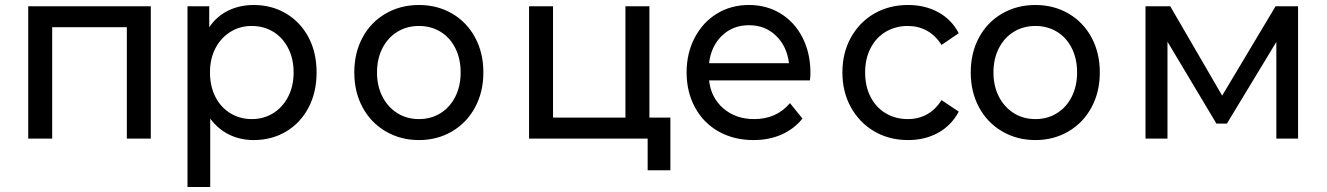

<svg xmlns="http://www.w3.org/2000/svg" viewBox="-20 -555 5313 769"><path d="M584 -530H93V0H189V-446H488V0H584Z M1125.5 -501C1087.2 -523.7 1044 -535 996 -535C958.7 -535 924.7 -527.5 894 -512.5C863.3 -497.5 838 -475.3 818 -446V-530H731V194H822V-80C842.7 -52 867.8 -30.7 897.5 -16C927.2 -1.3 960 6 996 6C1044 6 1087.2 -5.3 1125.5 -28C1163.8 -50.7 1193.8 -82.5 1215.5 -123.5C1237.2 -164.5 1248 -211.7 1248 -265C1248 -318.3 1237.2 -365.3 1215.5 -406C1193.8 -446.7 1163.8 -478.3 1125.5 -501ZM1074 -101.5C1048.7 -85.8 1020 -78 988 -78C956.7 -78 928.2 -85.8 902.5 -101.5C876.8 -117.2 856.8 -139.2 842.5 -167.5C828.2 -195.8 821 -228.3 821 -265C821 -301.7 828.3 -334 843 -362C857.7 -390 877.7 -411.8 903 -427.5C928.3 -443.2 956.7 -451 988 -451C1020 -451 1048.7 -443.3 1074 -428C1099.3 -412.7 1119.3 -390.8 1134 -362.5C1148.7 -334.2 1156 -301.7 1156 -265C1156 -228.3 1148.7 -195.8 1134 -167.5C1119.3 -139.2 1099.3 -117.2 1074 -101.5Z M1524.5 -29C1564.2 -5.7 1608.7 6 1658 6C1707.3 6 1751.7 -5.7 1791 -29C1830.3 -52.3 1861 -84.5 1883 -125.5C1905 -166.5 1916 -213 1916 -265C1916 -317 1905 -363.5 1883 -404.5C1861 -445.5 1830.3 -477.5 1791 -500.5C1751.7 -523.5 1707.3 -535 1658 -535C1608.7 -535 1564.2 -523.5 1524.5 -500.5C1484.8 -477.5 1454 -445.5 1432 -404.5C1410 -363.5 1399 -317 1399 -265C1399 -213 1410 -166.5 1432 -125.5C1454 -84.5 1484.8 -52.3 1524.5 -29ZM1744 -101.5C1718.7 -85.8 1690 -78 1658 -78C1626 -78 1597.3 -85.8 1572 -101.5C1546.7 -117.2 1526.7 -139.2 1512 -167.5C1497.3 -195.8 1490 -228.3 1490 -265C1490 -301.7 1497.3 -334.2 1512 -362.5C1526.7 -390.8 1546.7 -412.7 1572 -428C1597.3 -443.3 1626 -451 1658 -451C1690 -451 1718.7 -443.3 1744 -428C1769.3 -412.7 1789.2 -390.8 1803.5 -362.5C1817.8 -334.2 1825 -301.7 1825 -265C1825 -228.3 1817.8 -195.8 1803.5 -167.5C1789.2 -139.2 1769.3 -117.2 1744 -101.5Z M2665 -84H2581V-530H2485V-84H2195V-530H2099V0H2574V127H2665Z M3224 -233C3225.3 -245 3226 -254.7 3226 -262C3226 -315.3 3215.5 -362.7 3194.5 -404C3173.5 -445.3 3144.3 -477.5 3107 -500.5C3069.7 -523.5 3027.3 -535 2980 -535C2932 -535 2889.2 -523.5 2851.5 -500.5C2813.8 -477.5 2784.2 -445.3 2762.5 -404C2740.8 -362.7 2730 -316.3 2730 -265C2730 -213 2741.2 -166.3 2763.5 -125C2785.8 -83.7 2817.3 -51.5 2858 -28.5C2898.7 -5.5 2945.3 6 2998 6C3039.3 6 3076.7 -1.3 3110 -16C3143.3 -30.7 3171.3 -52 3194 -80L3144 -142C3108 -99.3 3060.3 -78 3001 -78C2951.7 -78 2910.5 -92.2 2877.5 -120.5C2844.5 -148.8 2825.3 -186.3 2820 -233ZM2871.5 -412C2900.5 -440 2936.7 -454 2980 -454C3023.3 -454 3059.5 -439.8 3088.5 -411.5C3117.5 -383.2 3134.7 -346.7 3140 -302H2820C2825.3 -347.3 2842.5 -384 2871.5 -412Z M3481.5 -29C3521.2 -5.7 3566.3 6 3617 6C3662.3 6 3702.7 -3.8 3738 -23.5C3773.3 -43.2 3800.7 -71.3 3820 -108L3751 -154C3735 -128.7 3715.7 -109.7 3693 -97C3669.7 -84.3 3644 -78 3616 -78C3583.3 -78 3554 -85.7 3528 -101C3502 -116.3 3481.7 -138.2 3467 -166.5C3452.3 -194.8 3445 -227.7 3445 -265C3445 -301.7 3452.3 -334.2 3467 -362.5C3481.7 -390.8 3502 -412.7 3528 -428C3554 -443.3 3583.3 -451 3616 -451C3644 -451 3669.5 -444.7 3692.5 -432C3715.5 -419.3 3735 -400.3 3751 -375L3820 -422C3800.7 -458.7 3773.3 -486.7 3738 -506C3702.7 -525.3 3662.3 -535 3617 -535C3566.3 -535 3521.2 -523.5 3481.5 -500.5C3441.8 -477.5 3410.7 -445.5 3388 -404.5C3365.3 -363.5 3354 -317 3354 -265C3354 -213 3365.3 -166.5 3388 -125.5C3410.7 -84.5 3441.8 -52.3 3481.5 -29Z M3993.5 -29C4033.2 -5.7 4077.7 6 4127 6C4176.3 6 4220.7 -5.7 4260 -29C4299.3 -52.3 4330 -84.5 4352 -125.5C4374 -166.5 4385 -213 4385 -265C4385 -317 4374 -363.5 4352 -404.5C4330 -445.5 4299.3 -477.5 4260 -500.5C4220.7 -523.5 4176.3 -535 4127 -535C4077.7 -535 4033.2 -523.5 3993.5 -500.5C3953.8 -477.5 3923 -445.5 3901 -404.5C3879 -363.5 3868 -317 3868 -265C3868 -213 3879 -166.5 3901 -125.5C3923 -84.5 3953.8 -52.3 3993.5 -29ZM4213 -101.5C4187.7 -85.8 4159 -78 4127 -78C4095 -78 4066.3 -85.8 4041 -101.5C4015.7 -117.2 3995.7 -139.2 3981 -167.5C3966.3 -195.8 3959 -228.3 3959 -265C3959 -301.7 3966.3 -334.2 3981 -362.5C3995.7 -390.8 4015.7 -412.7 4041 -428C4066.3 -443.3 4095 -451 4127 -451C4159 -451 4187.7 -443.3 4213 -428C4238.3 -412.7 4258.2 -390.8 4272.5 -362.5C4286.8 -334.2 4294 -301.7 4294 -265C4294 -228.3 4286.8 -195.8 4272.5 -167.5C4258.2 -139.2 4238.3 -117.2 4213 -101.5Z M5179 -530H5089L4875 -172L4667 -530H4568V0H4656V-388L4852 -60H4894L5092 -387V0H5179Z"/></svg>

Font: Rookery
Style: Regular
Weight: 400
Designer: Ryan Kimball / Julieta Ulanovsky
Foundry: Motorola Mobility LLC.
Version: Version 1.0